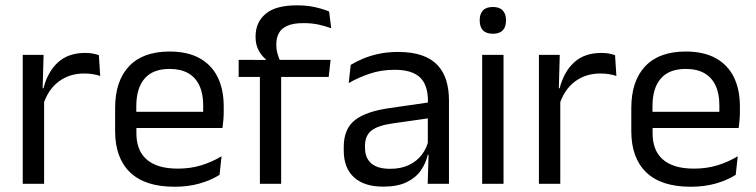

<svg xmlns="http://www.w3.org/2000/svg" viewBox="-20 -696 2864 727"><path d="M143.2 -298.3 124.7 -360.9 144.7 -361.9Q160.4 -424 199.4 -459.8Q238.4 -495.6 302.9 -495.6Q319.2 -495.6 331.9 -493.1Q344.6 -490.6 354.4 -487.2L359.4 -408.3Q347.2 -412.7 331.8 -415.2Q316.4 -417.7 298.2 -417.7Q243 -417.7 202.2 -387.1Q161.5 -356.6 143.2 -298.3ZM66.1 0V-488.2H145L141 -344L147 -338V0Z M640.6 11.1Q529.1 11.1 472.5 -43.4Q415.9 -97.8 415.9 -199.7V-286.6Q415.9 -389.4 468.6 -445.1Q521.2 -500.9 622 -500.9Q689.9 -500.9 735.6 -475.7Q781.2 -450.4 804.2 -403.9Q827.1 -357.4 827.1 -293V-274.8Q827.1 -259.1 825.9 -243Q824.7 -226.9 822.5 -211.4H748.2Q749 -235.6 749.2 -257.1Q749.4 -278.6 749.4 -296.4Q749.4 -341 735.1 -371.8Q720.9 -402.6 692.7 -418.8Q664.4 -435 622 -435Q558.9 -435 527.5 -398.5Q496.1 -362.1 496.1 -294.1V-247.4L496.5 -237.5V-190.8Q496.5 -160.4 505.5 -135.9Q514.5 -111.3 533.6 -93.8Q552.8 -76.2 582.5 -66.8Q612.3 -57.5 653.7 -57.5Q700.8 -57.5 741.8 -70Q782.8 -82.6 818.9 -104.2L811.3 -34Q779.1 -13.5 735.9 -1.2Q692.8 11.1 640.6 11.1ZM458.6 -211.4V-272.7H805.4V-211.4Z M1104 -675.8Q1141.6 -675.8 1171.4 -669.2Q1201.2 -662.7 1226.2 -652.6L1234.2 -589.1Q1209.7 -597.8 1184.8 -603.2Q1160 -608.5 1129.1 -608.5Q1091.5 -608.5 1068.8 -598.7Q1046.2 -588.9 1036.2 -571.1Q1026.3 -553.3 1026.3 -528.5V-526.2Q1026.3 -508.5 1030.9 -492.7Q1035.5 -476.8 1041 -464.1L986.4 -462V-471.8Q970.8 -484.1 959.3 -505.4Q947.7 -526.8 947.7 -555.6V-558.1Q947.7 -611.4 985.7 -643.6Q1023.6 -675.8 1104 -675.8ZM964.1 0V-444.7H1044.6V0ZM883.7 -404.8V-469.4L995.1 -469L1027.8 -469.4H1231.8L1224.6 -404.8Z M1599.4 0 1603 -118.6 1599.9 -131.1V-286.5L1600.3 -314.9Q1600.3 -374.3 1570.2 -403Q1540 -431.7 1474.4 -431.7Q1422.2 -431.7 1378.4 -416.5Q1334.6 -401.3 1300.4 -381.5L1308 -450.4Q1327.1 -462 1353.4 -473.3Q1379.7 -484.7 1413.3 -492Q1446.9 -499.3 1487.3 -499.3Q1539.8 -499.3 1576.6 -486.6Q1613.4 -473.9 1636.2 -449.9Q1659 -425.8 1669.5 -392Q1680 -358.1 1680 -316.2V0ZM1431.4 10.7Q1358.9 10.7 1320.3 -24.6Q1281.6 -60 1281.6 -125.7V-140Q1281.6 -207.4 1323.3 -240.7Q1365 -274.1 1456.2 -286.9L1610.5 -309.2L1614.9 -249.8L1466 -228.6Q1410.2 -220.7 1386.2 -201.4Q1362.1 -182 1362.1 -144.5V-136.6Q1362.1 -97.9 1385.9 -77.4Q1409.7 -56.8 1457.1 -56.8Q1498.9 -56.8 1528.9 -71.4Q1558.9 -86 1577.4 -110.5Q1596 -135.1 1602.5 -165.2L1615.2 -109.8H1599.7Q1592.6 -77.8 1573.3 -50.3Q1554.1 -22.8 1519.5 -6.1Q1484.9 10.7 1431.4 10.7Z M1805.7 0V-488.2H1886.6V0ZM1846.2 -568.2Q1821.2 -568.2 1808.8 -581.2Q1796.4 -594.3 1796.4 -617.7V-620.2Q1796.4 -643.5 1808.8 -656.6Q1821.2 -669.6 1846.2 -669.6Q1871.2 -669.6 1883.5 -656.6Q1895.9 -643.5 1895.9 -620.2V-617.7Q1895.9 -593.9 1883.5 -581Q1871.2 -568.2 1846.2 -568.2Z M2097.7 -298.3 2079.2 -360.9 2099.2 -361.9Q2114.9 -424 2153.9 -459.8Q2192.9 -495.6 2257.4 -495.6Q2273.7 -495.6 2286.4 -493.1Q2299.1 -490.6 2308.9 -487.2L2313.9 -408.3Q2301.7 -412.7 2286.3 -415.2Q2270.9 -417.7 2252.7 -417.7Q2197.5 -417.7 2156.7 -387.1Q2116 -356.6 2097.7 -298.3ZM2020.6 0V-488.2H2099.5L2095.5 -344L2101.5 -338V0Z M2595.1 11.1Q2483.6 11.1 2427 -43.4Q2370.4 -97.8 2370.4 -199.7V-286.6Q2370.4 -389.4 2423.1 -445.1Q2475.7 -500.9 2576.5 -500.9Q2644.4 -500.9 2690.1 -475.7Q2735.7 -450.4 2758.7 -403.9Q2781.6 -357.4 2781.6 -293V-274.8Q2781.6 -259.1 2780.4 -243Q2779.2 -226.9 2777 -211.4H2702.7Q2703.5 -235.6 2703.7 -257.1Q2703.9 -278.6 2703.9 -296.4Q2703.9 -341 2689.6 -371.8Q2675.4 -402.6 2647.2 -418.8Q2618.9 -435 2576.5 -435Q2513.4 -435 2482 -398.5Q2450.6 -362.1 2450.6 -294.1V-247.4L2451 -237.5V-190.8Q2451 -160.4 2460 -135.9Q2469 -111.3 2488.1 -93.8Q2507.3 -76.2 2537 -66.8Q2566.8 -57.5 2608.2 -57.5Q2655.3 -57.5 2696.3 -70Q2737.3 -82.6 2773.4 -104.2L2765.8 -34Q2733.6 -13.5 2690.4 -1.2Q2647.3 11.1 2595.1 11.1ZM2413.1 -211.4V-272.7H2759.9V-211.4Z"/></svg>

Font: Anek Odia Medium
Style: Regular
Weight: 500
Designer: Yesha Goshar & Mahesh Sahu (Odia), Yesha Goshar (Latin)
Foundry: Ek Type
Version: Version 1.003